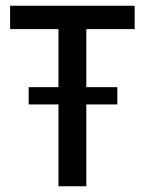

<svg xmlns="http://www.w3.org/2000/svg" viewBox="-20 -647 503 667"><path d="M183.1 0V-284.2H79.6V-344.2H183.1V-545.9H15.1V-627H447.8V-545.9H279.8V-344.2H387.7V-284.2H279.8V0Z"/></svg>

Font: Anaheim SemiBold
Style: Regular
Weight: 600
Version: Version 2.001